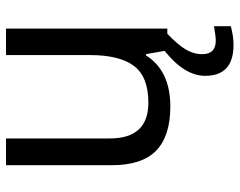

<svg xmlns="http://www.w3.org/2000/svg" viewBox="-99 -477 796 638"><g transform="rotate(-90 299.0 -158.0)"><path d="M483 161Q498 161 531 155V211Q497 220 469 220Q366 220 366 126Q366 57 449 -9L438 -71H434Q383 10 264 10Q166 10 117.5 -37Q69 -84 69 -185V-536H158V-191Q158 -63 277 -63Q363 -63 399 -111Q435 -159 435 -257V-536H523V0H506Q470 34 454 60.5Q438 87 438 116Q438 161 483 161Z"/></g></svg>

Font: Advent Sans Logo
Style: Regular
Weight: 400
Designer: Types & Symbols
Foundry: Types & Symbols
Version: Version 1.002